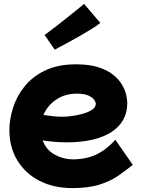

<svg xmlns="http://www.w3.org/2000/svg" viewBox="-20 -882 728 982"><path d="M350 80Q254 80 181.5 42.5Q109 5 68.5 -62Q28 -129 28 -217Q28 -270 46 -328.5Q64 -387 104 -438Q144 -489 209.5 -521Q275 -553 369 -553Q437 -553 483.5 -538Q530 -523 559.5 -499Q589 -475 604.5 -448Q620 -421 625.5 -396.5Q631 -372 631 -356Q631 -259 549.5 -206.5Q468 -154 319 -154Q285 -154 254.5 -157Q224 -160 198 -164Q217 -114 261 -90.5Q305 -67 352 -67Q420 -67 472 -91.5Q524 -116 570 -167L659 -39Q627 -13 587.5 15Q548 43 491 61.5Q434 80 350 80ZM372 -403Q313 -403 268 -373Q223 -343 202 -294Q227 -290 251.5 -287.5Q276 -285 300 -285Q322 -285 350.5 -289Q379 -293 406.5 -301Q434 -309 452 -321.5Q470 -334 470 -351Q470 -359 462 -371Q454 -383 433 -393Q412 -403 372 -403ZM260 -628 208 -703Q231 -720 260 -742Q289 -764 318 -787.5Q347 -811 371.5 -830.5Q396 -850 410 -862L493 -765Q478 -752 449.5 -734.5Q421 -717 386.5 -697Q352 -677 319 -659.5Q286 -642 260 -628Z"/></svg>

Font: KN Bobohei
Style: Bold
Weight: 700
Designer: Kingnam Type Foundry
Version: Version 1.710;March 18, 2023